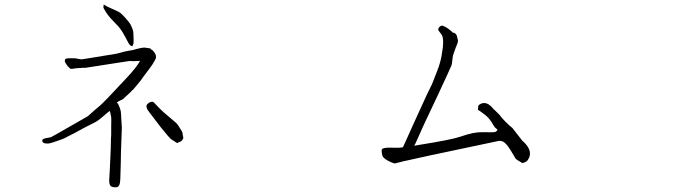

<svg xmlns="http://www.w3.org/2000/svg" viewBox="-20 -754 3040 844"><path d="M561.5 -550.8Q550.8 -552.7 543.9 -566.4Q533.2 -587.9 519.5 -611.3Q504.9 -634.8 490.2 -648.4Q477.5 -661.1 467.8 -671.9Q458 -682.6 447.3 -698.2Q434.6 -717.8 434.6 -721.7Q434.6 -731.4 436.5 -734.4Q437.5 -733.4 440.4 -731.4Q451.2 -724.6 471.7 -715.8Q492.2 -707 502.9 -701.2Q513.7 -695.3 531.2 -675.3Q548.8 -655.3 553.7 -646.5Q557.6 -637.7 562.5 -627Q566.4 -616.2 566.4 -605.5Q566.4 -592.8 567.4 -581.1Q567.4 -565.4 566.4 -562.5V-561.5Q563.5 -552.7 561.5 -550.8ZM649.4 -469.7Q644.5 -461.9 610.4 -417Q599.6 -402.3 599.6 -401.4Q577.1 -375 576.2 -373Q564.5 -359.4 563.5 -358.4H562.5Q549.8 -344.7 543.9 -339.8Q521.5 -318.4 519.5 -317.4Q483.4 -301.8 498 -299.8Q498 -299.8 499 -297.9Q511.7 -270.5 511.7 -256.8L515.6 -192.4L511.7 -82Q511.7 -50.8 508.8 34.2Q507.8 68.4 491.2 69.3Q475.6 70.3 467.8 64.5Q460 59.6 460 38.1Q460.9 18.6 462.9 -12.7Q464.8 -43.9 466.8 -99.6Q467.8 -155.3 468.8 -163.1Q468.8 -166 468.8 -197.3Q469.7 -230.5 468.8 -239.3Q465.8 -256.8 464.8 -258.8Q462.9 -262.7 461.9 -266.6Q410.2 -221.7 400.4 -217.8Q337.9 -186.5 316.4 -173.8Q299.8 -164.1 293 -162.1V-161.1Q284.2 -158.2 269.5 -149.4Q259.8 -143.6 229.5 -133.8Q201.2 -123 189.5 -123Q176.8 -123 171.9 -126Q165 -129.9 166 -136.7Q166 -141.6 171.9 -143.6Q181.6 -147.5 191.4 -148.4Q203.1 -149.4 210 -154.3V-153.3Q210 -153.3 210 -154.3Q217.8 -159.2 231.4 -166L366.2 -243.2L367.2 -244.1Q391.6 -266.6 419.9 -290Q436.5 -303.7 539.1 -414.1Q580.1 -458 595.7 -486.3Q584 -486.3 571.3 -485.4Q562.5 -484.4 560.5 -485.4H559.6Q553.7 -486.3 545.9 -485.4L418.9 -465.8Q405.3 -462.9 400.4 -462.9Q368.2 -458 356.4 -456.1Q354.5 -456.1 346.7 -456.1Q308.6 -454.1 302.7 -452.1Q294.9 -450.2 289.1 -452.1Q286.1 -454.1 279.3 -461.9H278.3Q276.4 -464.8 267.6 -477.5Q263.7 -484.4 265.6 -491.2Q266.6 -495.1 273.4 -497.1Q278.3 -498 295.9 -498Q309.6 -498 314.5 -497.1Q336.9 -492.2 340.8 -493.2L490.2 -517.6H491.2Q532.2 -529.3 546.9 -531.2Q561.5 -532.2 582 -539.1Q604.5 -544.9 614.3 -544.9Q626 -543.9 635.7 -542Q650.4 -538.1 642.6 -536.1Q642.6 -536.1 646.5 -535.2Q651.4 -534.2 657.2 -525.4Q663.1 -518.6 665 -510.7Q667 -502 665 -498V-497.1Q661.1 -488.3 649.4 -469.7ZM699.2 -260.7Q751 -216.8 753.9 -213.9Q762.7 -206.1 781.2 -173.8L786.1 -146.5Q779.3 -134.8 776.4 -132.8Q771.5 -131.8 758.8 -125Q743.2 -135.7 734.4 -140.6Q726.6 -144.5 684.6 -197.3L634.8 -262.7Q630.9 -267.6 627.9 -272.5Q623 -282.2 624 -290Q626 -296.9 635.7 -302.7Q650.4 -311.5 658.2 -301.8Q685.5 -272.5 699.2 -260.7Z M1823.2 -117.2Q1963.9 -139.6 2003.9 -153.3Q2062.5 -173.8 2097.7 -172.9Q2153.3 -171.9 2156.2 -173.8H2157.2Q2167 -180.7 2167 -182.6Q2166 -185.5 2155.3 -194.3Q2152.3 -197.3 2141.6 -215.8Q2128.9 -237.3 2108.4 -252Q2084 -270.5 2082 -270.5Q2080.1 -271.5 2082 -283.2V-284.2Q2082 -291 2086.9 -293.9Q2118.2 -315.4 2150.4 -273.4L2151.4 -272.5H2152.3L2153.3 -271.5L2176.8 -248Q2182.6 -238.3 2202.1 -218.8Q2222.7 -198.2 2232.4 -191.4L2277.3 -133.8H2278.3L2279.3 -132.8Q2328.1 -87.9 2298.8 -48.8Q2293.9 -42 2276.4 -37.1Q2251 -51.8 2247.1 -55.7V-56.6Q2246.1 -57.6 2245.1 -58.6L2243.2 -62.5Q2231.4 -83 2225.6 -91.8Q2219.7 -100.6 2211.9 -112.3Q2201.2 -126 2192.4 -130.9Q2180.7 -136.7 2168.9 -133.8Q1963.9 -90.8 1863.3 -69.3Q1767.6 -47.9 1757.8 -45.9H1756.8L1714.8 -35.2Q1697.3 -41 1686.5 -46.9Q1665 -58.6 1661.1 -69.3Q1658.2 -80.1 1657.7 -88.9Q1657.2 -97.7 1662.1 -100.6Q1667 -103.5 1678.7 -104.5Q1690.4 -105.5 1720.7 -104.5Q1729.5 -103.5 1751 -106.4Q1753.9 -113.3 1757.8 -121.1Q1770.5 -150.4 1803.7 -222.7Q1833 -286.1 1856.4 -337.9Q1876 -378.9 1877.9 -381.8L1878.9 -383.8L1902.3 -443.4Q1915 -475.6 1920.9 -507.8Q1935.5 -585 1919.9 -603.5Q1907.2 -619.1 1906.2 -624Q1906.2 -629.9 1911.1 -634.8Q1919.9 -643.6 1926.8 -640.6Q1945.3 -633.8 1964.8 -616.2L1966.8 -614.3L1967.8 -612.3L1969.7 -611.3L1972.7 -610.4L1976.6 -609.4Q1981.4 -608.4 1987.3 -599.6Q1992.2 -582 1993.2 -574.2Q1993.2 -566.4 1983.4 -544.9Q1970.7 -511.7 1969.7 -501Q1966.8 -470.7 1964.8 -466.8Q1957 -448.2 1904.3 -335Q1902.3 -332 1851.6 -223.6Q1850.6 -222.7 1838.9 -196.3Q1807.6 -126 1806.6 -124Q1803.7 -118.2 1800.8 -113.3Q1811.5 -115.2 1823.2 -117.2Z"/></svg>

Font: ToneOZ-Zhuyin-Tsuipita-TC
Style: Regular
Weight: 400
Designer: ÂÆ£ÂøóÂáåJeffrey Xuan(jeffreyx@gmail.com, ToneOZ.com) ÈòøÂù§(cjkFonts)
Foundry: ToneOZ
Version: Version 0.240710